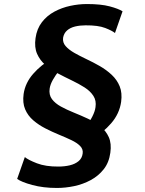

<svg xmlns="http://www.w3.org/2000/svg" viewBox="-20 -837 717 951"><path d="M156 -648Q162.5 -694.5 187.5 -727Q212.5 -759.5 249.2 -779.2Q286 -799 328 -808Q370 -817 410.5 -817Q480 -817 523.2 -805.5Q566.5 -794 587 -781L549.5 -673.5Q535.5 -685 500.8 -698.5Q466 -712 403.5 -711.5Q376 -711.5 352 -705.8Q328 -700 312.2 -686.2Q296.5 -672.5 292.5 -650Q289.5 -626.5 305 -608.8Q320.5 -591 348 -575.2Q375.5 -559.5 408.5 -544Q441.5 -528.5 474.2 -509.8Q507 -491 533.2 -466.5Q559.5 -442 572.8 -409.5Q586 -377 580 -332.5Q571.5 -273.5 530.8 -226.5Q490 -179.5 433.5 -146L379 -172Q391 -185 407.2 -208.8Q423.5 -232.5 437 -259Q450.5 -285.5 453 -306Q458 -338.5 442.5 -362.2Q427 -386 398.8 -404Q370.5 -422 336 -438.5Q301.5 -455 267 -473.2Q232.5 -491.5 205.2 -514.8Q178 -538 163.8 -570.2Q149.5 -602.5 156 -648ZM526.5 -80.5Q520 -32 493.8 1.2Q467.5 34.5 429.5 55Q391.5 75.5 347.8 84.8Q304 94 262 94Q193.5 94 139.5 79.2Q85.5 64.5 65 49L103 -59Q119.5 -45 162.8 -28.2Q206 -11.5 269.5 -12Q299.5 -12 325.8 -18.2Q352 -24.5 369.2 -38.8Q386.5 -53 389.5 -77Q392.5 -98 376.8 -114Q361 -130 333 -143.2Q305 -156.5 271.5 -170.2Q238 -184 204.8 -201Q171.5 -218 144.8 -241Q118 -264 104.5 -295.8Q91 -327.5 97 -371.5Q105 -426.5 144.5 -471.5Q184 -516.5 238.5 -547L298 -518Q286.5 -505 270.8 -484.8Q255 -464.5 242 -441.8Q229 -419 226 -398.5Q221.5 -367.5 237.2 -346.2Q253 -325 281.8 -309.2Q310.5 -293.5 345.2 -279.5Q380 -265.5 414.5 -249.5Q449 -233.5 476.8 -211.5Q504.5 -189.5 518.8 -157.8Q533 -126 526.5 -80.5Z"/></svg>

Font: Merriweather Sans SemiBold
Style: Italic
Weight: 600
Italic angle: -7.5°
Designer: Eben Sorkin
Foundry: Eben Sorkin
Version: Version 2.001